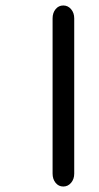

<svg xmlns="http://www.w3.org/2000/svg" viewBox="-20 -669 362 701"><path d="M172 -35V-602Q172 -622 183 -635.5Q194 -649 211 -649Q228 -649 239.5 -635.5Q251 -622 251 -602V-35Q251 -15 239.5 -1.5Q228 12 211 12Q194 12 183 -1.5Q172 -15 172 -35Z"/></svg>

Font: Hoogli Semibold
Style: Regular
Weight: 600
Designer: Anand Singh Naorem
Foundry: Brand New Type
Version: Version 1.00 b007